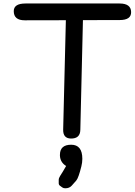

<svg xmlns="http://www.w3.org/2000/svg" viewBox="-20 -752 755 1076"><path d="M123 -732.4Q57.1 -732.4 57.1 -689.5Q57.1 -638.2 118.7 -638.2Q233.9 -638.2 349.1 -638.7L334 -25.4Q333 23.4 377 24.4Q429.2 25.4 430.2 -24.4L444.8 -639.2L650.4 -639.6Q715.8 -639.6 714.8 -684.6Q713.9 -732.4 650.4 -732.4ZM315.9 115.7Q315.9 118.7 315.9 121.6Q318.4 158.7 350.6 178.2Q340.3 196.8 332.5 209.2Q324.7 221.7 316.9 234.1Q309.1 246.6 309.1 255.9Q309.1 265.1 309.1 274.4Q309.1 283.7 315.7 288.6Q322.3 293.5 328.9 298.3Q335.4 303.2 345.7 303.2Q368.7 303.2 381.6 288.8Q394.5 274.4 407.2 260Q419.9 245.6 436 180.2Q441.4 158.7 441.4 138.2Q441.4 59.1 378.9 59.1Q315.9 59.1 315.9 115.7Z"/></svg>

Font: Comic Relief
Style: Regular
Weight: 400
Designer: Jeff Davis
Foundry: Loudifier
Version: Version 1.200; ttfautohint (v1.8.4.7-5d5b)